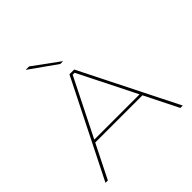

<svg xmlns="http://www.w3.org/2000/svg" viewBox="-217 -1026 1200 1200"><g transform="rotate(-45 382.5 -426.0)"><path d="M41 0 361.5 -639H403.5L724 0H703L391 -623H374L62 0ZM167 -223.5V-240.5H598V-223.5ZM218 -852 390.5 -726V-725H366.5L189.5 -850.5V-852Z"/></g></svg>

Font: Anek Latin Expanded Thin
Style: Regular
Weight: 250
Width: 7
Designer: Yesha Goshar
Foundry: Ek Type
Version: Version 1.003